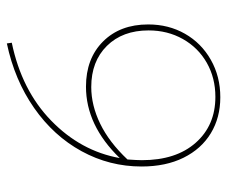

<svg xmlns="http://www.w3.org/2000/svg" viewBox="-70 -572 647 546"><g transform="rotate(-90 253.0 -298.5)"><path d="M457 -200Q457 -142 430.5 -95.5Q404 -49 356.5 -22Q309 5 250 5Q192 5 147.5 -22Q103 -49 78 -99.5Q53 -150 53 -219Q53 -310 96.5 -389.5Q140 -469 219.5 -524.5Q299 -580 403 -602L405 -588Q270 -560 183.5 -476Q97 -392 77 -281Q170 -377 280 -377Q360 -377 408.5 -328.5Q457 -280 457 -200ZM440 -199Q440 -273 396 -317.5Q352 -362 279 -362Q227 -362 174.5 -336.5Q122 -311 73 -259Q71 -231 71 -218Q71 -121 120.5 -65Q170 -9 251 -9Q305 -9 348 -33.5Q391 -58 415.5 -101.5Q440 -145 440 -199Z"/></g></svg>

Font: Ysabeau SC Thin
Style: Regular
Weight: 200
Designer: Christian Thalmann (Catharsis Fonts)
Version: Version 0.003